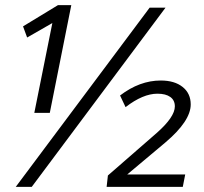

<svg xmlns="http://www.w3.org/2000/svg" viewBox="-20 -730 796 750"><path d="M608 -415.5Q662 -415.5 693.5 -390.2Q725 -365 725 -322Q725 -257.5 626 -173.5L477 -48.5H703.5L694 0H396.5L401.5 -44.5L592 -210.5Q663 -273 663 -314.5Q663 -338.5 645.2 -351.2Q627.5 -364 595 -364Q538.5 -364 470.5 -311.5L449 -357Q525.5 -415.5 608 -415.5ZM626.5 -700 104 0H41.5L564.5 -700ZM114 -289 184.5 -640 86 -583.5 70 -627 206.5 -710H258.5L174.5 -289Z"/></svg>

Font: Argentum Sans Light
Style: Italic
Weight: 300
Italic angle: -11.3°
Designer: Julieta Ulanovsky (font), Owen Earl (portions from Jones font), Cristiano Sobral (main changes and remaster)
Foundry: Julieta Ulanovsky (font), Owen Earl (portions from Jones font), Cristiano Sobral (main changes and remaster)
Version: Version 3.127